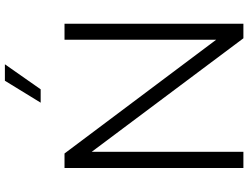

<svg xmlns="http://www.w3.org/2000/svg" viewBox="-138 -902 1040 805"><g transform="rotate(-90 382.5 -500.0)"><path d="M410 -850H354L446 -1000H515ZM685 -750V0H624L148 -636V0H80V-750H141L618 -114V-750Z"/></g></svg>

Font: Oakes Grotesk Light
Style: Regular
Weight: 300
Designer: Samuel Oakes
Foundry: Samuel Oakes
Version: Version 1.000;PS 001.000;hotconv 1.0.88;makeotf.lib2.5.64775